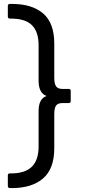

<svg xmlns="http://www.w3.org/2000/svg" viewBox="-20 -810 437 980"><path d="M31 150Q20 150 20 139V85Q20 75 31 75H37Q108 75 142.5 41Q177 7 177 -62V-242Q177 -307 218 -320Q177 -334 177 -399V-579Q177 -648 143 -681.5Q109 -715 37 -715H31Q20 -715 20 -726V-780Q20 -790 31 -790H41Q143 -790 200 -741.5Q257 -693 257 -588V-415Q257 -382 266.5 -369Q276 -356 299 -356H331Q341 -356 341 -346V-295Q341 -284 331 -284H299Q276 -284 266.5 -271.5Q257 -259 257 -226V-53Q257 52 199.5 101Q142 150 41 150Z"/></svg>

Font: LINE Seed Sans TH
Style: Regular
Weight: 400
Designer: Dalton Maag Ltd | Thai characters by Cadson Demak Co.,Ltd.
Foundry: Dalton Maag Ltd
Version: Version 1.002